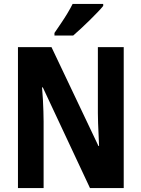

<svg xmlns="http://www.w3.org/2000/svg" viewBox="-20 -953 717 973"><path d="M607 0H436L197 -510H193Q196 -479 197.5 -448Q199 -417 200 -389Q201 -361 201 -337V0H71V-714H241L479 -213H482Q481 -243 479.5 -272.5Q478 -302 477 -330Q476 -358 476 -380V-714H607ZM503 -923Q492 -909 473.5 -890Q455 -871 433.5 -849.5Q412 -828 390.5 -808.5Q369 -789 351 -773H256V-786Q273 -811 290 -836Q307 -861 322 -886Q337 -911 348 -933H503Z"/></svg>

Font: Noto Sans Khmer Condensed
Style: Bold
Weight: 700
Width: 3
Designer: Danh Hong and the Monotype Design Team
Foundry: Monotype Imaging Inc.
Version: Version 2.004